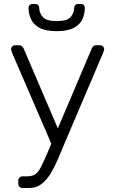

<svg xmlns="http://www.w3.org/2000/svg" viewBox="-20 -745 569 955"><path d="M93 190Q83 190 77 184Q71 178 71 168V154Q71 144 77 138Q83 132 93 132H116Q140 132 155 122Q170 112 182.5 88Q195 64 213 22L437 -505Q440 -512 445 -516Q450 -520 460 -520H478Q486 -520 492 -514Q498 -508 498 -500Q498 -496 496.5 -492Q495 -488 492 -480L302 -34Q289 -3 273 35.5Q257 74 237 109.5Q217 145 190 167.5Q163 190 127 190ZM241 -17 41 -480Q35 -495 35 -500Q35 -508 41 -514Q47 -520 55 -520H74Q84 -520 89 -515.5Q94 -511 97 -505L273 -94ZM262 -590Q206 -590 175.5 -607Q145 -624 133.5 -651Q122 -678 122 -706Q122 -714 127 -719.5Q132 -725 141 -725H156Q165 -725 170 -719.5Q175 -714 175 -706Q175 -682 192.5 -661Q210 -640 262 -640Q315 -640 332 -661Q349 -682 349 -706Q349 -714 354 -719.5Q359 -725 368 -725H383Q392 -725 397 -719.5Q402 -714 402 -706Q402 -678 390.5 -651Q379 -624 348.5 -607Q318 -590 262 -590Z"/></svg>

Font: Rubik Light
Style: Regular
Weight: 300
Designer: Hubert and Fischer
Foundry: Hubert and Fischer
Version: Version 2.300;gftools[0.9.30]